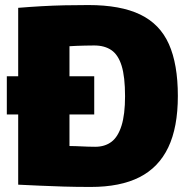

<svg xmlns="http://www.w3.org/2000/svg" viewBox="-20 -730 749 760"><path d="M7 -277V-428H353V-277ZM339 10Q281 10 232 8.5Q183 7 138.5 5Q94 3 52 1V-699Q101 -703 145.5 -705.5Q190 -708 235 -709Q280 -710 330 -710Q457 -710 535 -672.5Q613 -635 648.5 -555.5Q684 -476 684 -350Q684 -226 646 -146.5Q608 -67 532 -28.5Q456 10 339 10ZM357 -149Q395 -149 421 -168.5Q447 -188 461 -232.5Q475 -277 475 -349Q475 -426 461.5 -469.5Q448 -513 421 -531.5Q394 -550 353 -550Q334 -550 316 -549.5Q298 -549 283 -548.5Q268 -548 255 -547V-152Q268 -152 280 -151.5Q292 -151 304 -150.5Q316 -150 328.5 -149.5Q341 -149 357 -149Z"/></svg>

Font: Georama ExtraCondensed Thin ExtraBold
Style: Regular
Weight: 800
Version: Version 1.001